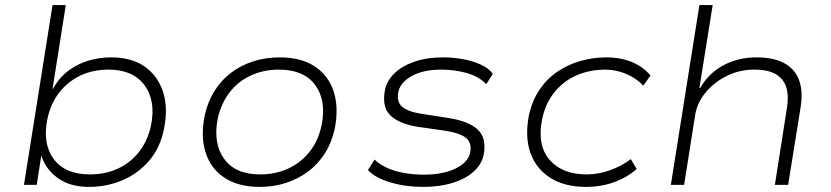

<svg xmlns="http://www.w3.org/2000/svg" viewBox="-20 -725 3261 753"><path d="M329 8Q255 8 207 -26.5Q159 -61 142 -115L124 0H74L186 -705H238L186 -376H187Q211 -419 246 -446Q281 -473 324.5 -486.5Q368 -500 416 -500Q495 -500 546.5 -464.5Q598 -429 619 -366Q640 -303 623 -219Q609 -147 566 -96Q523 -45 461 -18.5Q399 8 329 8ZM333 -41Q393 -41 442 -63.5Q491 -86 525 -129Q559 -172 572 -232Q592 -329 547 -390.5Q502 -452 405 -452Q345 -452 296 -429Q247 -406 213 -363Q179 -320 166 -259Q146 -162 190.5 -101.5Q235 -41 333 -41Z M999 8Q915 8 861 -27.5Q807 -63 786.5 -126.5Q766 -190 783 -273Q795 -327 822 -369.5Q849 -412 888 -441Q927 -470 975 -485Q1023 -500 1077 -500Q1161 -500 1214.5 -464.5Q1268 -429 1288.5 -366.5Q1309 -304 1293 -221Q1281 -166 1254 -123.5Q1227 -81 1188 -52Q1149 -23 1101 -7.5Q1053 8 999 8ZM1000 -41Q1061 -41 1110.5 -64Q1160 -87 1194 -129.5Q1228 -172 1241 -233Q1261 -330 1216.5 -391Q1172 -452 1074 -452Q1015 -452 965 -429.5Q915 -407 881.5 -364Q848 -321 834 -261Q815 -163 859 -102Q903 -41 1000 -41Z M1639 8Q1571 8 1511.5 -9.5Q1452 -27 1423 -58L1449 -99Q1471 -78 1501.5 -65Q1532 -52 1568.5 -46Q1605 -40 1642 -40Q1717 -40 1766.5 -64Q1816 -88 1824 -127Q1831 -162 1810 -182Q1789 -202 1728 -212L1616 -228Q1541 -241 1509 -274.5Q1477 -308 1490 -373Q1498 -410 1528 -438.5Q1558 -467 1606.5 -483.5Q1655 -500 1718 -500Q1757 -500 1795.5 -493Q1834 -486 1866 -471.5Q1898 -457 1913 -435L1887 -395Q1857 -426 1809 -439Q1761 -452 1712 -452Q1640 -452 1595 -427Q1550 -402 1542 -364Q1535 -328 1555.5 -308Q1576 -288 1631 -279L1740 -262Q1821 -249 1855 -215.5Q1889 -182 1877 -118Q1869 -80 1837 -51.5Q1805 -23 1754.5 -7.5Q1704 8 1639 8Z M2278 8Q2196 8 2140 -26.5Q2084 -61 2061 -123.5Q2038 -186 2054 -271Q2066 -328 2094.5 -371Q2123 -414 2164 -442.5Q2205 -471 2255 -485.5Q2305 -500 2358 -500Q2414 -500 2458.5 -481.5Q2503 -463 2531 -429L2503 -389Q2475 -419 2435 -435.5Q2395 -452 2354 -452Q2310 -452 2269.5 -440Q2229 -428 2196 -403.5Q2163 -379 2139.5 -342.5Q2116 -306 2106 -257Q2086 -155 2135.5 -98Q2185 -41 2281 -41Q2326 -41 2371.5 -57Q2417 -73 2454 -101L2477 -62Q2452 -40 2420 -24Q2388 -8 2352.5 0Q2317 8 2278 8Z M2611 0 2723 -705H2775L2723 -380H2726Q2761 -440 2819 -470Q2877 -500 2947 -500Q3014 -500 3055.5 -477.5Q3097 -455 3113.5 -411.5Q3130 -368 3120 -305L3071 0H3019L3066 -300Q3074 -348 3064 -381.5Q3054 -415 3023.5 -433.5Q2993 -452 2938 -452Q2880 -452 2830 -427Q2780 -402 2747.5 -362.5Q2715 -323 2707 -278L2663 0Z"/></svg>

Font: Nunito Sans 7pt SemiExpanded ExtraLight
Style: Italic
Weight: 250
Width: 6
Italic angle: -9°
Designer: Vernon Adams
Foundry: Vernon Adams
Version: Version 3.101;gftools[0.9.27]